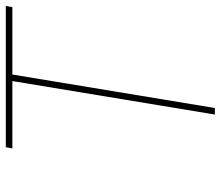

<svg xmlns="http://www.w3.org/2000/svg" viewBox="-70 -698 767 668"><g transform="rotate(-90 314.0 -363.5)"><path d="M132.1 -704.5 136.4 -727.3H627.8L623.6 -704.5H389.2L272.7 0H250L366.5 -704.5Z"/></g></svg>

Font: Inter UI Thin
Style: Italic
Weight: 100
Italic angle: -9.39999°
Designer: Rasmus Andersson
Foundry: rsms
Version: 3.2;8d6f07862